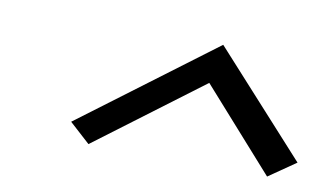

<svg xmlns="http://www.w3.org/2000/svg" viewBox="-41 -896 687 404"><g transform="rotate(10 302.5 -693.5)"><path d="M547 -565 393 -738 165 -567 121 -607 408 -822 605 -605Z"/></g></svg>

Font: Victor Mono Thin Light
Style: Italic
Weight: 300
Italic angle: -12°
Monospace: yes
Version: Version 1.561;gftools[0.9.30]